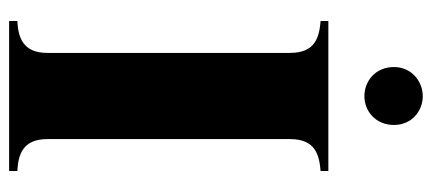

<svg xmlns="http://www.w3.org/2000/svg" viewBox="-283 -664 947 421"><g transform="rotate(90 190.5 -453.5)"><path d="M26 -18V0H355V-18C320 -20 285 -29 285 -84V-616C285 -672 320 -680 355 -683V-700H26V-683C61 -680 96 -672 96 -616V-84C96 -29 61 -20 26 -18ZM254 -844C254 -883 223 -907 191 -907C158 -907 127 -882 127 -844C127 -803 158 -779 191 -779C223 -779 254 -803 254 -844Z"/></g></svg>

Font: Sprat Condesed
Style: Bold
Weight: 700
Width: 3
Designer: Ethan Nakache
Foundry: Collletttivo
Version: Version 2.000;Glyphs 3.2 (3217)